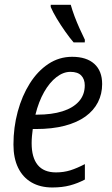

<svg xmlns="http://www.w3.org/2000/svg" viewBox="-20 -786 477 815"><path d="M202.1 9.8Q150.9 9.8 113.8 -11.7Q76.7 -33.2 56.9 -74Q37.1 -114.7 37.1 -172.4Q37.1 -245.1 55.2 -312Q73.2 -378.9 106.4 -431.6Q139.6 -484.4 185.3 -514.6Q231 -544.9 286.1 -544.9Q347.2 -544.9 380.4 -514.9Q413.6 -484.9 413.6 -429.2Q413.6 -387.2 395.8 -352.1Q377.9 -316.9 342.8 -291.5Q307.6 -266.1 254.9 -252.2Q202.1 -238.3 131.8 -238.3H119.1Q117.2 -224.1 115.7 -208.5Q114.3 -192.9 114.3 -178.2Q114.3 -117.2 140.1 -85.7Q166 -54.2 217.8 -54.2Q250.5 -54.2 279.1 -63.2Q307.6 -72.3 340.3 -89.4V-23.9Q310.1 -7.8 277.1 1Q244.1 9.8 202.1 9.8ZM130.4 -299.3H137.7Q199.7 -299.3 244.9 -313.5Q290 -327.6 314.9 -355.5Q339.8 -383.3 339.8 -423.8Q339.8 -449.7 325 -465.3Q310.1 -481 278.8 -481Q248.5 -481 219.5 -458.5Q190.4 -436 167.2 -395.3Q144 -354.5 130.4 -299.3ZM292.5 -606Q276.4 -624.5 257.1 -651.9Q237.8 -679.2 220.9 -707.3Q204.1 -735.4 195.3 -756.3V-765.6H280.3Q287.1 -741.7 296.6 -716.3Q306.2 -690.9 317.4 -666Q328.6 -641.1 340.3 -617.2L339.8 -606Z"/></svg>

Font: Open Sans SemiCondensed
Style: Italic
Weight: 400
Width: 4
Italic angle: -12°
Designer: Monotype Design Team
Foundry: Monotype Imaging Inc.
Version: Version 3.000